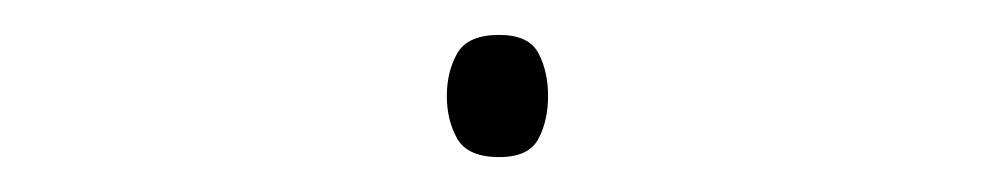

<svg xmlns="http://www.w3.org/2000/svg" viewBox="-20 -78 570 110"><path d="M266 12Q248 12 242 1.5Q236 -9 236 -23Q236 -37 242 -47.5Q248 -58 266 -58Q283 -58 288.5 -47.5Q294 -37 294 -23Q294 -9 288.5 1.5Q283 12 266 12Z"/></svg>

Font: Noto Sans Mono Condensed Thin
Style: Regular
Weight: 100
Width: 3
Designer: Monotype Design Team
Foundry: Monotype Imaging Inc.
Version: Version 2.014; ttfautohint (v1.8.4.7-5d5b)